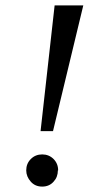

<svg xmlns="http://www.w3.org/2000/svg" viewBox="-20 -675 373 710"><path d="M195 -45H194Q194 -20 178 -3Q162 15 136 15Q110 15 94 -3Q77 -22 77 -45Q77 -70 94 -87Q111 -104 136 -104Q161 -104 178 -87Q195 -70 195 -45ZM182 -655H288L176 -190H130Z"/></svg>

Font: Libra Serif Modern
Style: Italic
Weight: 400
Italic angle: -12°
Designer: Stefan Peev, Context Ltd
Foundry: Stefan Peev, Context Ltd
Version: Version 1.000